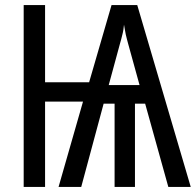

<svg xmlns="http://www.w3.org/2000/svg" viewBox="-20 -734 769 754"><path d="M519 -714 729 0H641L550 -327H510V0H430V-327H387L299 0H210L306 -335H157V0H73V-714H157V-411H330L418 -714ZM467 -637Q466 -627 464.5 -617Q463 -607 460.5 -598Q458 -589 456 -580Q454 -571 451 -562L407 -400H528L483 -563Q481 -571 478.5 -580Q476 -589 474 -598Q472 -607 470.5 -617Q469 -627 467 -637Z"/></svg>

Font: Noto Sans ExtraCondensed
Style: Regular
Weight: 400
Width: 2
Designer: Monotype Design Team
Foundry: Monotype Imaging Inc.
Version: Version 2.013